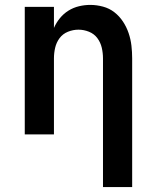

<svg xmlns="http://www.w3.org/2000/svg" viewBox="-20 -548 640 783"><path d="M519 215H400V-310Q400 -332 395 -353.5Q390 -375 377 -392.5Q364 -410 343 -418.5Q322 -427 300 -427Q278 -427 257 -418.5Q236 -410 223 -392.5Q210 -375 205 -353.5Q200 -332 200 -310V0H81V-520H200V-434Q209 -455 224 -473.5Q239 -492 259 -504.5Q279 -517 302 -522.5Q325 -528 348 -528Q374 -528 400 -521Q426 -514 446.5 -498Q467 -482 481.5 -460Q496 -438 504.5 -413Q513 -388 516 -362Q519 -336 519 -310Z"/></svg>

Font: R Plex Mono
Style: Bold
Weight: 700
Monospace: yes
Designer: Belleve Invis
Foundry: Belleve Invis
Version: Version 31.8.0